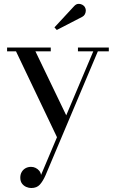

<svg xmlns="http://www.w3.org/2000/svg" viewBox="-20 -705 586 989"><path d="M162.5 -440.5 330.5 -91.5 282 19.5 62.5 -440.5H16.5V-460H241.5V-440.5ZM540.5 -460V-440.5H484L214.5 198Q201 228.5 185.2 246Q169.5 263.5 141 263.5Q128.5 263.5 115.5 258Q102.5 252.5 93.5 240.8Q84.5 229 84.5 210Q84.5 193.5 91.8 181Q99 168.5 111.5 161.5Q124 154.5 140 154.5Q152.5 154.5 163.2 159.8Q174 165 181.8 174.2Q189.5 183.5 191.5 196L460.5 -440.5H381.5V-460ZM272.5 -550.5 260.5 -564 361.5 -673Q371.5 -684 382.5 -685Q393.5 -686 403.2 -681Q413 -676 417.5 -667.5Q422.5 -659.5 422 -649.5Q421.5 -639.5 417 -631.2Q412.5 -623 404 -618.5Z"/></svg>

Font: Bodoni Moda
Style: Regular
Weight: 400
Designer: Owen Earl
Foundry: indestructible type
Version: Version 2.005